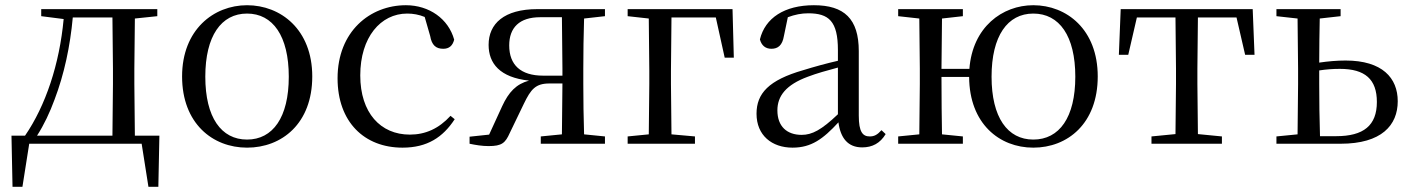

<svg xmlns="http://www.w3.org/2000/svg" viewBox="-20 -551 5397 736"><path d="M138 -489 224 -478C208 -305 155 -146 76 -31H24L28 165H66L92 0H523L549 165H587L591 -31H497L495 -229V-288L497 -480L583 -489V-516H138ZM411 -31H122C149 -73 171 -120 189 -169C226 -266 249 -374 259 -484H411L413 -288V-229Z M927 15C1060 15 1177 -77 1177 -258C1177 -438 1056 -531 927 -531C799 -531 678 -437 678 -258C678 -78 795 15 927 15ZM927 -16C828 -16 767 -101 767 -257C767 -413 828 -499 927 -499C1026 -499 1087 -413 1087 -257C1087 -101 1026 -16 927 -16Z M1523 15C1618 15 1678 -25 1723 -94L1707 -107C1662 -58 1611 -35 1551 -35C1439 -35 1361 -118 1361 -262C1361 -408 1439 -499 1541 -499C1564 -499 1586 -495 1608 -486L1629 -413C1635 -378 1651 -364 1679 -364C1701 -364 1715 -375 1721 -399C1699 -479 1625 -531 1536 -531C1398 -531 1274 -430 1274 -251C1274 -84 1376 15 1523 15Z M2053 0H2299V-28L2219 -36C2217 -92 2216 -174 2216 -229V-288C2216 -342 2217 -424 2219 -480L2299 -489V-516H2040C1912 -516 1853 -460 1853 -379C1853 -308 1896 -254 2008 -242C1959 -229 1930 -198 1905 -144L1855 -35L1780 -27V0C1804 5 1828 9 1853 9C1904 9 1917 -3 1934 -41L1988 -153C2015 -209 2033 -231 2086 -231H2136L2134 -36L2053 -28ZM2136 -261H2062C1976 -261 1932 -302 1932 -377C1932 -445 1971 -485 2051 -485H2134L2136 -288Z M2386 -489 2467 -480 2469 -280V-229L2467 -36L2386 -28V0H2644V-28L2554 -36L2552 -229V-280L2554 -484H2724L2758 -330H2793L2788 -516H2386Z M3285 14C3324 14 3354 -2 3375 -37L3359 -52C3343 -34 3331 -28 3314 -28C3287 -28 3272 -45 3272 -108V-355C3272 -479 3216 -531 3100 -531C2987 -531 2913 -482 2893 -400C2899 -377 2914 -364 2937 -364C2962 -364 2979 -377 2985 -413L3000 -485C3027 -495 3052 -500 3078 -500C3157 -500 3192 -470 3192 -359V-318C3148 -308 3101 -295 3059 -282C2927 -244 2880 -193 2880 -115C2880 -32 2939 15 3018 15C3090 15 3135 -18 3194 -82C3202 -22 3230 14 3285 14ZM3192 -113C3129 -53 3093 -34 3053 -34C2997 -34 2960 -66 2960 -128C2960 -183 2993 -226 3077 -257C3111 -270 3151 -281 3192 -292Z M3941 -16C3842 -16 3781 -101 3781 -257C3781 -413 3842 -499 3941 -499C4041 -499 4102 -413 4102 -257C4102 -101 4041 -16 3941 -16ZM3941 15C4072 15 4188 -77 4188 -258C4188 -438 4069 -531 3941 -531C3822 -531 3708 -447 3696 -287H3589L3591 -480L3671 -489V-516H3423V-489L3504 -480L3506 -288V-229L3504 -36L3423 -28V0H3671V-28L3591 -36C3590 -92 3589 -177 3589 -256H3695C3696 -77 3811 15 3941 15Z M4485 0H4664V-28L4572 -37L4570 -229V-288L4572 -484H4720L4753 -341H4789L4782 -516H4276L4269 -341H4305L4338 -484H4486L4488 -288V-229L4486 -37L4394 -28V0Z M4873 0H5119C5276 0 5338 -71 5338 -163C5338 -252 5279 -319 5138 -319C5105 -319 5071 -316 5037 -311C5037 -364 5038 -432 5039 -480L5119 -489V-516H4873V-489L4954 -480L4956 -288V-229L4954 -36L4873 -28ZM5037 -281C5063 -285 5089 -287 5116 -287C5213 -287 5258 -247 5258 -160C5258 -70 5207 -29 5102 -29H5040C5038 -85 5037 -171 5037 -229Z"/></svg>

Font: Source Han Serif KR
Style: Regular
Weight: 400
Designer: Ryoko NISHIZUKA 西塚涼子 (kana & ideographs); Frank Grießhammer (Latin, Greek & Cyrillic); Wenlong ZHANG 张文龙 (bopomofo); San
Foundry: Adobe
Version: Version 2.001;hotconv 1.1.0;makeotfexe 2.6.0